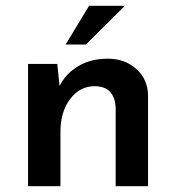

<svg xmlns="http://www.w3.org/2000/svg" viewBox="-20 -644 609 664"><path d="M178 -423 186 -347Q208 -390 251 -415.5Q294 -441 353 -441Q412 -441 451.5 -405.5Q491 -370 492 -314V0H380V-274Q378 -306 361.5 -325.5Q345 -345 308 -346Q256 -346 222.5 -301.5Q189 -257 189 -188V0H77V-423ZM412 -624 277 -490H207L288 -624Z"/></svg>

Font: Synthetic SemiBold
Style: Regular
Weight: 600
Designer: Santiago Orozco
Foundry: Typemade
Version: Version 2.000; ttfautohint (v1.8.4.7-5d5b)